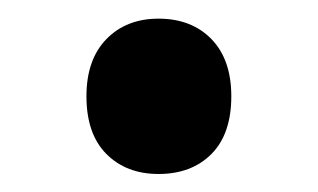

<svg xmlns="http://www.w3.org/2000/svg" viewBox="-20 -380 349 211"><path d="M154.2 -188.8Q118.8 -188.8 96.9 -210.8Q75 -232.8 75 -274.2Q75 -314.5 96.9 -337Q118.8 -359.5 154.2 -359.5Q190.5 -359.5 212.4 -337Q234.2 -314.5 234.2 -274.2Q234.2 -232.8 212.4 -210.8Q190.5 -188.8 154.2 -188.8Z"/></svg>

Font: National Park
Style: Regular
Weight: 400
Designer: Andrea Herstowski, Ben Hoepner
Version: Version 1.009